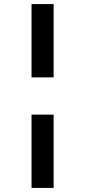

<svg xmlns="http://www.w3.org/2000/svg" viewBox="-20 -780 416 938"><path d="M134 -402V-760H242V-402ZM134 138V-220H242V138Z"/></svg>

Font: IBM Plex Sans Hebrew SmBld
Style: Regular
Weight: 600
Designer: Mike Abbink, Paul van der Laan, Pieter van Rosmalen, Yanek Iontef
Foundry: Bold Monday
Version: Version 1.3